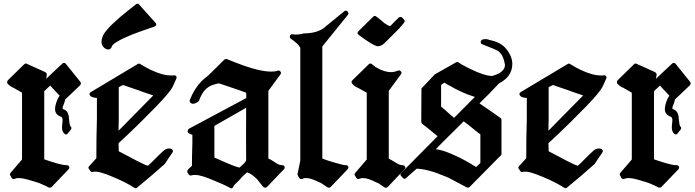

<svg xmlns="http://www.w3.org/2000/svg" viewBox="-20 -968 3787 1046"><path d="M417 -523 339 -620Q335 -625 329.5 -625.5Q324 -626 319 -621L240 -547L232 -538L235 -561Q236 -565 233 -569Q230 -573 227 -575L127 -620Q119 -625 112 -618L23 -531Q18 -525 19 -518Q20 -511 27 -507Q27 -507 31 -503Q37 -499 41 -496Q45 -493 51 -491Q61 -485 76 -477Q91 -469 100 -463V-99L38 -27Q31 -18 37 -11L43 1Q46 6 51.5 7Q57 8 61 6Q68 2 83 2Q101 2 128.5 9.5Q156 17 187 27Q196 31 210 36.5Q224 42 245 53Q248 55 253.5 54Q259 53 261 51L354 -46Q360 -53 356.5 -60.5Q353 -68 344 -68Q324 -68 289.5 -78Q255 -88 221 -100V-471Q230 -480 237.5 -487Q245 -494 254 -502Q267 -486 279 -474Q291 -462 305 -447Q299 -438 297.5 -435Q296 -432 294 -428Q280 -396 280 -374Q280 -344 310 -333Q321 -330 321 -314Q321 -311 320.5 -306.5Q320 -302 320 -299Q319 -293 318.5 -285.5Q318 -278 318 -272Q318 -253 329.5 -241Q341 -229 350 -242L366 -262Q373 -271 364 -280Q359 -285 356 -319Q355 -362 328 -372Q321 -373 321 -379Q321 -386 325.5 -395.5Q330 -405 333 -417L335 -426L336 -427L416 -503Q425 -513 417 -523Z M940 -538Q945 -547 939 -553.5Q933 -560 924 -557H911Q888 -557 861 -564.5Q834 -572 800 -588Q775 -600 744 -619Q737 -624 730 -619L476 -467Q468 -462 468 -457Q468 -439 500 -435H508Q508 -412 508 -377Q508 -342 508 -320Q506 -264 505.5 -211Q505 -158 505 -106L466 -63Q458 -55 465 -47L472 -37Q478 -28 488 -32Q490 -33 502 -33Q526 -33 591 -6Q660 22 712 55Q719 60 727 54Q765 23 803 -9.5Q841 -42 878 -75Q887 -89 897.5 -105Q908 -121 919 -136Q924 -144 921 -150Q918 -156 910 -158Q897 -160 890 -158Q878 -154 870 -146Q848 -126 827.5 -105Q807 -84 786 -65Q770 -69 728.5 -90.5Q687 -112 627 -144Q627 -155 626.5 -165.5Q626 -176 626 -188Q690 -247 740 -296.5Q790 -346 831 -388Q907 -467 920 -494ZM815 -448 626 -256V-275Q626 -286 626.5 -296.5Q627 -307 627 -319V-493Q633 -497 639.5 -499.5Q646 -502 650 -505Q677 -495 693.5 -490Q710 -485 723 -480Q732 -477 740.5 -474Q749 -471 756 -468Q775 -461 788.5 -457Q802 -453 815 -448ZM588 -711Q588 -734 700 -780Q720 -788 750 -798.5Q780 -809 821 -823Q829 -826 831 -832Q833 -838 827 -844L738 -943Q735 -948 731 -948Q725 -948 720 -944Q691 -921 669 -903.5Q647 -886 632 -873Q587 -834 563.5 -806.5Q540 -779 537 -762Q533 -750 533 -742Q533 -727 540 -716.5Q547 -706 556.5 -701.5Q566 -697 574.5 -699Q583 -701 588 -711Z M1527 -46Q1533 -53 1530 -60.5Q1527 -68 1518 -68Q1500 -68 1482 -81H1483Q1469 -89 1460 -95Q1451 -101 1442 -104V-473L1508 -563Q1514 -571 1507.5 -578.5Q1501 -586 1492 -583Q1486 -580 1477.5 -579Q1469 -578 1457 -578Q1429 -578 1390 -586.5Q1351 -595 1304 -612Q1287 -618 1265.5 -626.5Q1244 -635 1216 -646Q1214 -648 1209.5 -646.5Q1205 -645 1202 -643L1116 -558Q1104 -548 1094 -540Q1084 -532 1078 -526Q1037 -483 1014 -423Q1012 -419 1014.5 -413.5Q1017 -408 1021 -406Q1025 -403 1027 -403Q1031 -403 1033 -403Q1046 -403 1063 -417Q1080 -463 1101 -482Q1114 -495 1133.5 -503Q1153 -511 1173 -514Q1210 -501 1247 -489Q1284 -477 1321 -463Q1321 -454 1321.5 -448.5Q1322 -443 1322 -434L1008 -266Q1006 -264 1004 -260Q1002 -256 1002 -254Q1002 -246 1010 -241Q1018 -236 1027 -234H1028Q1028 -210 1028 -188Q1028 -166 1027 -150Q1026 -132 1026 -110Q1026 -89 1026 -65L1005 -45Q1001 -41 1000.5 -36Q1000 -31 1002 -27L1008 -18Q1015 -9 1025 -13Q1034 -15 1043 -15Q1060 -15 1086.5 -7Q1113 1 1149 17Q1206 40 1232 55Q1239 60 1244.5 57Q1250 54 1252 47Q1254 41 1284 13Q1285 11 1296 -1Q1307 -13 1326 -29Q1350 -23 1383 11Q1388 17 1395.5 27Q1403 37 1413 49Q1418 54 1423.5 54.5Q1429 55 1434 51ZM1321 -95Q1319 -89 1316 -86Q1313 -83 1310 -78Q1304 -73 1297.5 -66.5Q1291 -60 1285 -55Q1272 -57 1239.5 -70Q1207 -83 1148 -110V-282L1321 -381Q1320 -307 1320.5 -236.5Q1321 -166 1321 -95Z M1875 -887Q1882 -896 1874 -905Q1866 -914 1856 -907L1747 -818H1748Q1707 -786 1634 -786Q1624 -782 1612.5 -781Q1601 -780 1594 -780Q1590 -780 1586 -780Q1581 -780 1575 -781Q1564 -784 1560 -773Q1556 -762 1566 -756Q1574 -750 1577 -748Q1578 -747 1582.5 -743.5Q1587 -740 1588 -739Q1603 -729 1616 -708V-93L1601 -20Q1601 -15 1603 -11L1610 1Q1613 6 1618 7Q1623 8 1628 6Q1635 2 1647 2Q1662 2 1681 8.5Q1700 15 1723 27V26Q1729 29 1738 35Q1747 41 1763 52Q1773 58 1781 51L1874 -46Q1880 -53 1877 -60.5Q1874 -68 1865 -68Q1854 -68 1838 -72.5Q1822 -77 1800 -83Q1785 -87 1770 -92Q1755 -97 1736 -104V-715Z M2181 -844Q2185 -848 2184.5 -853.5Q2184 -859 2180 -862L2171 -872Q2163 -879 2153 -873Q2141 -862 2129.5 -850Q2118 -838 2106 -826Q2097 -826 2074 -842L2075 -841Q2066 -850 2061.5 -853.5Q2057 -857 2052 -861Q2046 -866 2040 -870.5Q2034 -875 2028 -879Q2020 -885 2012 -876L1933 -798Q1922 -787 1934 -778Q2017 -716 2039 -716Q2059 -716 2080 -738L2155 -813ZM2184 -46Q2191 -52 2187 -60Q2183 -68 2173 -68Q2157 -68 2138 -81Q2125 -88 2115 -94.5Q2105 -101 2098 -104V-473L2164 -563Q2171 -571 2164 -579Q2157 -587 2147 -583Q2129 -575 2109 -575Q2093 -575 2073 -581Q2053 -587 2037 -597Q2032 -599 2024.5 -604Q2017 -609 2007 -618Q1997 -626 1989 -618L1900 -531Q1894 -525 1895.5 -518Q1897 -511 1904 -507Q1904 -507 1907 -503Q1913 -499 1917 -496Q1921 -493 1927 -491Q1939 -485 1953 -477Q1967 -469 1978 -463V-99L1916 -27Q1908 -18 1914 -11L1921 1Q1924 6 1928.5 7Q1933 8 1938 6Q1946 2 1957 2Q1973 2 1991 8.5Q2009 15 2033 27V26Q2039 29 2048.5 35Q2058 41 2073 52Q2083 58 2092 51Z M2771 -620Q2771 -660 2739 -700Q2723 -721 2699 -733Q2675 -745 2647 -750Q2638 -755 2626 -755Q2622 -755 2618.5 -754.5Q2615 -754 2610 -753Q2600 -750 2599 -740Q2598 -730 2607 -727Q2644 -712 2666.5 -703Q2689 -694 2695 -689Q2723 -668 2731 -614Q2731 -593 2712 -578Q2703 -569 2689.5 -564Q2676 -559 2662 -554Q2618 -555 2543 -592Q2529 -599 2513 -607Q2497 -615 2478 -628Q2471 -633 2464 -628L2349 -563L2276 -486L2275 -305Q2275 -302 2276.5 -299Q2278 -296 2279 -294Q2301 -278 2322.5 -260Q2344 -242 2364 -226L2166 -26Q2157 -17 2166 -8L2175 1Q2182 11 2192 2L2250 -49Q2282 -48 2320.5 -37.5Q2359 -27 2406 -7Q2423 -1 2443 10.5Q2463 22 2489 35L2523 53Q2526 55 2531 54Q2536 53 2538 51L2707 -120Q2709 -120 2710.5 -123Q2712 -126 2712 -128V-315Q2712 -322 2706 -326Q2678 -346 2649.5 -365.5Q2621 -385 2592 -405Q2623 -435 2646.5 -459Q2670 -483 2699 -514Q2733 -531 2752 -557.5Q2771 -584 2771 -620ZM2567 -440 2454 -326Q2434 -342 2418.5 -356.5Q2403 -371 2383 -387V-506Q2389 -509 2392.5 -512Q2396 -515 2402 -518Q2405 -515 2412 -510.5Q2419 -506 2434 -499Q2443 -493 2454 -487.5Q2465 -482 2479 -475Q2505 -462 2527.5 -453.5Q2550 -445 2567 -440ZM2597 -80 2574 -58Q2541 -79 2509.5 -96Q2478 -113 2445 -127Q2418 -139 2396 -146Q2374 -153 2354 -155Q2376 -178 2394.5 -196.5Q2413 -215 2431 -232.5Q2449 -250 2467 -268Q2485 -286 2506 -307Q2530 -290 2552 -271.5Q2574 -253 2597 -236Z M3282 -538Q3287 -547 3281 -553.5Q3275 -560 3266 -557H3253Q3230 -557 3203 -564.5Q3176 -572 3142 -588Q3117 -600 3086 -619Q3079 -624 3072 -619L2818 -467Q2810 -462 2810 -457Q2810 -439 2842 -435H2850Q2850 -412 2850 -377Q2850 -342 2850 -320Q2848 -264 2847.5 -211Q2847 -158 2847 -106L2808 -63Q2800 -55 2807 -47L2814 -37Q2820 -28 2830 -32Q2832 -33 2844 -33Q2868 -33 2933 -6Q3002 22 3054 55Q3061 60 3069 54Q3107 23 3145 -9.5Q3183 -42 3220 -75Q3229 -89 3239.5 -105Q3250 -121 3261 -136Q3266 -144 3263 -150Q3260 -156 3252 -158Q3239 -160 3232 -158Q3220 -154 3212 -146Q3190 -126 3169.5 -105Q3149 -84 3128 -65Q3112 -69 3070.5 -90.5Q3029 -112 2969 -144Q2969 -155 2968.5 -165.5Q2968 -176 2968 -188Q3032 -247 3082 -296.5Q3132 -346 3173 -388Q3249 -467 3262 -494ZM3157 -448 2968 -256V-275Q2968 -286 2968.5 -296.5Q2969 -307 2969 -319V-493Q2975 -497 2981.5 -499.5Q2988 -502 2992 -505Q3019 -495 3035.5 -490Q3052 -485 3065 -480Q3074 -477 3082.5 -474Q3091 -471 3098 -468Q3117 -461 3130.5 -457Q3144 -453 3157 -448Z M3739 -523 3661 -620Q3657 -625 3651.5 -625.5Q3646 -626 3641 -621L3562 -547L3554 -538L3557 -561Q3558 -565 3555 -569Q3552 -573 3549 -575L3449 -620Q3441 -625 3434 -618L3345 -531Q3340 -525 3341 -518Q3342 -511 3349 -507Q3349 -507 3353 -503Q3359 -499 3363 -496Q3367 -493 3373 -491Q3383 -485 3398 -477Q3413 -469 3422 -463V-99L3360 -27Q3353 -18 3359 -11L3365 1Q3368 6 3373.5 7Q3379 8 3383 6Q3390 2 3405 2Q3423 2 3450.5 9.5Q3478 17 3509 27Q3518 31 3532 36.5Q3546 42 3567 53Q3570 55 3575.5 54Q3581 53 3583 51L3676 -46Q3682 -53 3678.5 -60.5Q3675 -68 3666 -68Q3646 -68 3611.5 -78Q3577 -88 3543 -100V-471Q3552 -480 3559.5 -487Q3567 -494 3576 -502Q3589 -486 3601 -474Q3613 -462 3627 -447Q3621 -438 3619.5 -435Q3618 -432 3616 -428Q3602 -396 3602 -374Q3602 -344 3632 -333Q3643 -330 3643 -314Q3643 -311 3642.5 -306.5Q3642 -302 3642 -299Q3641 -293 3640.5 -285.5Q3640 -278 3640 -272Q3640 -253 3651.5 -241Q3663 -229 3672 -242L3688 -262Q3695 -271 3686 -280Q3681 -285 3678 -319Q3677 -362 3650 -372Q3643 -373 3643 -379Q3643 -386 3647.5 -395.5Q3652 -405 3655 -417L3657 -426L3658 -427L3738 -503Q3747 -513 3739 -523Z"/></svg>

Font: MM Taunggyi
Style: Regular
Weight: 400
Designer: Khon Soe Zaw Thu
Version: Version 1.00 July 18, 2016, initial release